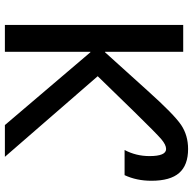

<svg xmlns="http://www.w3.org/2000/svg" viewBox="-22 -768 790 786"><g transform="rotate(90 373.0 -375.0)"><path d="M590 -750Q656 -750 688 -713.5Q720 -677 720 -600Q720 -539 697 -490H594Q619 -537 619 -592Q619 -660 590 -660Q573 -660 550 -640.5Q527 -621 438 -530L292 -380L622 0H492L194 -350H192V0H82V-730H192V-410H194L352 -585Q449 -693 491.5 -721.5Q534 -750 590 -750Z"/></g></svg>

Font: M PLUS 1p Medium
Style: Regular
Weight: 500
Version: Version 1.062